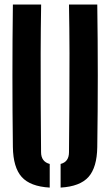

<svg xmlns="http://www.w3.org/2000/svg" viewBox="-20 -820 486 848"><path d="M36.9 -170.5Q34.9 -326.9 34.9 -485.4Q34.9 -643.9 36.9 -800H161.7Q159.9 -695.9 159.6 -584.9Q159.2 -473.9 159.8 -363Q160.4 -252.1 161.4 -147.9Q161.4 -126.8 171.1 -113.8Q180.7 -100.7 199.6 -95.9V8.5Q113.5 3.6 75.9 -38.4Q38.2 -80.5 36.9 -170.5ZM247.7 8.5V-95.9Q266.5 -100.7 275.6 -113.8Q284.7 -126.8 284.7 -147.9Q285.7 -252.1 286.4 -363Q287.1 -473.9 286.9 -584.9Q286.6 -695.9 284.7 -800H409.6Q411.9 -643.9 411.9 -485.4Q411.9 -326.9 409.6 -170.5Q408.3 -80.5 370.8 -38.4Q333.3 3.6 247.7 8.5Z"/></svg>

Font: Big Shoulders Stencil Display SC Thin
Style: Regular
Weight: 100
Designer: Patric King
Foundry: XO Type Co
Version: Version 2.001